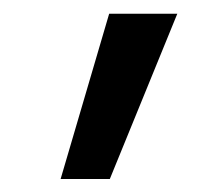

<svg xmlns="http://www.w3.org/2000/svg" viewBox="-20 -790 328 286"><path d="M70.3 -523.4 142.6 -769.5H244.1L143.6 -523.4Z"/></svg>

Font: GenEi M Gothic v2 Regular
Style: Regular
Weight: 400
Version: Version 2.0